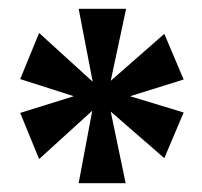

<svg xmlns="http://www.w3.org/2000/svg" viewBox="-20 -780 459 437"><path d="M159 -363H266L232 -526L354 -420L398 -524L276 -561L398 -599L354 -703L232 -596L267 -760H159L191 -594L69 -705L26 -600L148 -561L26 -523L69 -418L190 -528Z"/></svg>

Font: Noto Serif Hebrew ExtraCondensed Black
Style: Regular
Weight: 900
Width: 2
Designer: Monotype Design Team
Foundry: Monotype Imaging Inc.
Version: Version 2.004